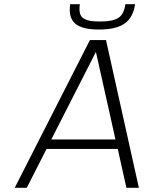

<svg xmlns="http://www.w3.org/2000/svg" viewBox="-20 -890 728 910"><path d="M579.1 0 538.1 -184.1H200.7L106.9 0H49.8L406.2 -700.2H482.4L638.2 0ZM434.6 -644 223.1 -229H527.3ZM574.2 -870.1H620.1Q611.3 -807.1 570.8 -778.6Q530.3 -750 449.2 -750Q368.2 -750 335.9 -778.6Q303.7 -807.1 312.5 -870.1H358.4Q354.5 -842.8 359.4 -825.7Q364.3 -808.6 379.2 -800.8Q394 -793 410.4 -790.5Q426.8 -788.1 454.6 -788.1Q515.6 -788.1 541.7 -805.7Q567.9 -823.2 574.2 -870.1Z"/></svg>

Font: Fivo Sans Light
Style: Regular
Weight: 300
Designer: Alexander Slobzheninov
Foundry: Alexander Slobzheninov
Version: 1.0